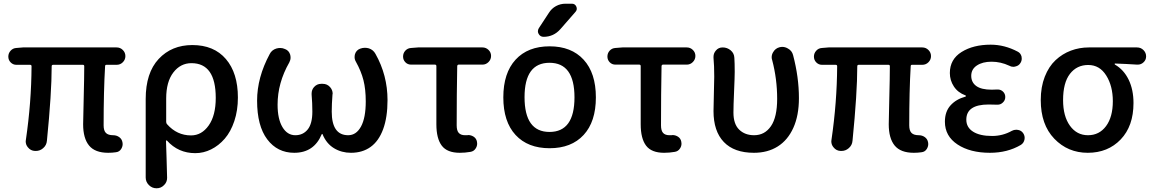

<svg xmlns="http://www.w3.org/2000/svg" viewBox="-20 -803 6151 1025"><path d="M557.6 12.7Q487.3 12.7 455.6 -25.9Q423.8 -64.5 423.8 -139.6Q423.8 -163.1 426.8 -277.3Q429.7 -391.6 429.7 -449.2Q429.7 -457 422.9 -457H263.7Q255.9 -457 255.9 -449.2Q255.9 -305.7 230.5 -51.8Q228.5 -27.3 210 -11.7Q193.4 2.9 170.9 2.9Q168.9 2.9 167 2.9Q143.6 2 128.9 -16.6Q117.2 -30.3 117.2 -48.8Q117.2 -52.7 118.2 -56.6Q147.5 -256.8 148.4 -449.2Q148.4 -457 140.6 -457H67.4Q49.8 -457 37.1 -469.7Q24.4 -482.4 24.4 -501Q24.4 -518.6 36.6 -532.2Q48.8 -545.9 67.4 -546.9L102.5 -549.8H602.5Q622.1 -549.8 635.7 -536.1Q649.4 -522.5 649.4 -503.4Q649.4 -484.4 635.7 -470.7Q622.1 -457 602.5 -457H547.9Q541 -457 541 -449.2Q533.2 -317.4 533.2 -133.8Q533.2 -105.5 545.4 -93.3Q557.6 -81.1 584 -81.1Q602.5 -81.1 616.7 -70.8Q630.9 -60.5 633.8 -43Q634.8 -38.1 634.8 -34.2Q634.8 -20.5 627 -7.8Q617.2 7.8 598.6 9.8Q579.1 12.7 557.6 12.7Z M815.4 202.1Q792 202.1 774.9 185.1Q757.8 168 757.8 144.5V-274.4Q757.8 -414.1 827.1 -488.3Q896.5 -562.5 1006.8 -562.5Q1122.1 -562.5 1186 -487.8Q1250 -413.1 1250 -282.2Q1250 -213.9 1231 -156.7Q1211.9 -99.6 1179.7 -62.5Q1147.5 -25.4 1106.9 -5.4Q1066.4 14.6 1022.5 14.6Q931.6 14.6 871.1 -52.7Q869.1 -53.7 867.7 -53.2Q866.2 -52.7 866.2 -50.8Q866.2 -32.2 869.1 37.1Q872.1 138.7 872.1 146.5Q872.1 168.9 856.4 184.6Q839.8 202.1 816.4 202.1ZM1000 -80.1Q1056.6 -80.1 1094.2 -133.3Q1131.8 -186.5 1131.8 -280.3Q1131.8 -465.8 1002 -465.8Q943.4 -465.8 905.3 -416Q867.2 -366.2 867.2 -277.3V-152.3Q867.2 -144.5 872.1 -139.6Q924.8 -80.1 1000 -80.1Z M1550.8 12.7Q1460.9 12.7 1406.7 -59.1Q1352.5 -130.9 1352.5 -265.6Q1352.5 -389.6 1419.9 -514.6Q1430.7 -536.1 1455.1 -543.9Q1465.8 -546.9 1475.6 -546.9Q1489.3 -546.9 1502 -541Q1522.5 -533.2 1529.3 -510.7Q1531.2 -502.9 1531.2 -495.1Q1531.2 -482.4 1524.4 -469.7Q1461.9 -360.4 1461.9 -244.1Q1461.9 -168 1487.8 -124.5Q1513.7 -81.1 1556.6 -81.1Q1597.7 -81.1 1622.6 -111.8Q1647.5 -142.6 1647.5 -207Q1647.5 -252 1643.6 -297.9Q1643.6 -300.8 1643.6 -303.7Q1643.6 -323.2 1656.2 -337.9Q1671.9 -355.5 1694.3 -355.5H1703.1Q1726.6 -355.5 1742.2 -337.9Q1755.9 -322.3 1755.9 -302.7Q1755.9 -300.8 1754.9 -297.9Q1751 -246.1 1751 -207Q1751 -81.1 1838.9 -81.1Q1881.8 -81.1 1907.2 -127.4Q1932.6 -173.8 1932.6 -261.7Q1932.6 -326.2 1920.4 -374.5Q1908.2 -422.9 1879.9 -473.6Q1873 -485.4 1873 -498Q1873 -505.9 1875 -513.7Q1881.8 -535.2 1902.3 -543Q1915 -547.9 1927.7 -547.9Q1938.5 -547.9 1949.2 -544.9Q1972.7 -537.1 1984.4 -515.6Q2048.8 -401.4 2048.8 -268.6Q2048.8 -176.8 2025.4 -113.3Q2002 -49.8 1958.5 -18.6Q1915 12.7 1853.5 12.7Q1803.7 12.7 1763.2 -11.7Q1722.7 -36.1 1702.1 -85.9Q1702.1 -87.9 1700.2 -87.9Q1698.2 -87.9 1697.3 -85.9Q1656.2 12.7 1550.8 12.7Z M2434.6 12.7Q2367.2 12.7 2338.4 -25.4Q2309.6 -63.5 2309.6 -139.6V-450.2Q2309.6 -458 2301.8 -458H2174.8Q2156.2 -458 2144 -470.7Q2131.8 -483.4 2131.8 -501Q2131.8 -519.5 2144 -532.7Q2156.2 -545.9 2174.8 -546.9L2211.9 -549.8H2555.7Q2574.2 -549.8 2587.9 -536.6Q2601.6 -523.4 2601.6 -504.4Q2601.6 -485.4 2587.9 -471.7Q2574.2 -458 2555.7 -458H2428.7Q2421.9 -458 2420.9 -450.2Q2418 -300.8 2418 -133.8Q2418 -105.5 2429.2 -93.3Q2440.4 -81.1 2462.9 -81.1Q2468.8 -81.1 2474.6 -81.1Q2477.5 -82 2479.5 -82Q2495.1 -82 2508.8 -73.2Q2523.4 -63.5 2526.4 -45.9Q2527.3 -41 2527.3 -36.1Q2527.3 -22.5 2519.5 -10.7Q2509.8 4.9 2491.2 7.8Q2462.9 12.7 2434.6 12.7Z M2780.3 -284.2Q2780.3 -98.6 2913.6 -98.6Q3046.9 -98.6 3046.9 -283.2Q3046.9 -467.8 2913.6 -467.8Q2780.3 -467.8 2780.3 -284.2ZM3033.2 -783.2Q3049.8 -783.2 3056.6 -768.1Q3063.5 -752.9 3052.7 -740.2L2971.7 -647.5Q2935.5 -606.4 2881.8 -606.4Q2864.3 -606.4 2855.5 -622.1Q2851.6 -628.9 2851.6 -635.7Q2851.6 -644.5 2856.4 -652.3L2910.2 -734.4Q2924.8 -757.8 2948.2 -770.5Q2971.7 -783.2 2999 -783.2ZM2667 -283.2Q2667 -413.1 2732.4 -484.4Q2797.9 -555.7 2914.1 -555.7Q3030.3 -555.7 3095.7 -484.4Q3161.1 -413.1 3161.1 -283.2Q3161.1 -153.3 3095.7 -82.5Q3030.3 -11.7 2914.1 -11.7Q2797.9 -11.7 2732.4 -82.5Q2667 -153.3 2667 -283.2Z M3525.4 12.7Q3458 12.7 3429.2 -25.4Q3400.4 -63.5 3400.4 -139.6V-450.2Q3400.4 -458 3392.6 -458H3265.6Q3247.1 -458 3234.9 -470.7Q3222.7 -483.4 3222.7 -501Q3222.7 -519.5 3234.9 -532.7Q3247.1 -545.9 3265.6 -546.9L3302.7 -549.8H3646.5Q3665 -549.8 3678.7 -536.6Q3692.4 -523.4 3692.4 -504.4Q3692.4 -485.4 3678.7 -471.7Q3665 -458 3646.5 -458H3519.5Q3512.7 -458 3511.7 -450.2Q3508.8 -300.8 3508.8 -133.8Q3508.8 -105.5 3520 -93.3Q3531.2 -81.1 3553.7 -81.1Q3559.6 -81.1 3565.4 -81.1Q3568.4 -82 3570.3 -82Q3585.9 -82 3599.6 -73.2Q3614.3 -63.5 3617.2 -45.9Q3618.2 -41 3618.2 -36.1Q3618.2 -22.5 3610.4 -10.7Q3600.6 4.9 3582 7.8Q3553.7 12.7 3525.4 12.7Z M4004.9 12.7Q3899.4 12.7 3844.2 -44.9Q3789.1 -102.5 3789.1 -210Q3789.1 -240.2 3791 -301.8Q3793 -363.3 3793 -393.6Q3793 -453.1 3789.1 -494.1Q3789.1 -497.1 3789.1 -500Q3789.1 -518.6 3801.8 -533.2Q3815.4 -549.8 3837.9 -549.8Q3862.3 -549.8 3880.9 -534.2Q3899.4 -518.6 3900.4 -494.1Q3902.3 -466.8 3902.3 -418.9Q3902.3 -392.6 3898.9 -315.4Q3895.5 -238.3 3895.5 -202.1Q3895.5 -140.6 3926.3 -110.8Q3957 -81.1 4005.9 -81.1Q4062.5 -81.1 4095.7 -129.4Q4128.9 -177.7 4128.9 -275.4Q4128.9 -380.9 4102.5 -481.4Q4099.6 -489.3 4099.6 -497.1Q4099.6 -511.7 4107.4 -524.4Q4119.1 -544.9 4141.6 -550.8Q4149.4 -552.7 4156.2 -552.7Q4171.9 -552.7 4186.5 -543.9Q4208 -532.2 4213.9 -508.8Q4245.1 -390.6 4245.1 -279.3Q4245.1 -186.5 4215.3 -120.6Q4185.5 -54.7 4131.8 -21Q4078.1 12.7 4004.9 12.7Z M4858.4 12.7Q4788.1 12.7 4756.3 -25.9Q4724.6 -64.5 4724.6 -139.6Q4724.6 -163.1 4727.5 -277.3Q4730.5 -391.6 4730.5 -449.2Q4730.5 -457 4723.6 -457H4564.5Q4556.6 -457 4556.6 -449.2Q4556.6 -305.7 4531.2 -51.8Q4529.3 -27.3 4510.7 -11.7Q4494.1 2.9 4471.7 2.9Q4469.7 2.9 4467.8 2.9Q4444.3 2 4429.7 -16.6Q4418 -30.3 4418 -48.8Q4418 -52.7 4418.9 -56.6Q4448.2 -256.8 4449.2 -449.2Q4449.2 -457 4441.4 -457H4368.2Q4350.6 -457 4337.9 -469.7Q4325.2 -482.4 4325.2 -501Q4325.2 -518.6 4337.4 -532.2Q4349.6 -545.9 4368.2 -546.9L4403.3 -549.8H4903.3Q4922.9 -549.8 4936.5 -536.1Q4950.2 -522.5 4950.2 -503.4Q4950.2 -484.4 4936.5 -470.7Q4922.9 -457 4903.3 -457H4848.6Q4841.8 -457 4841.8 -449.2Q4834 -317.4 4834 -133.8Q4834 -105.5 4846.2 -93.3Q4858.4 -81.1 4884.8 -81.1Q4903.3 -81.1 4917.5 -70.8Q4931.6 -60.5 4934.6 -43Q4935.5 -38.1 4935.5 -34.2Q4935.5 -20.5 4927.7 -7.8Q4918 7.8 4899.4 9.8Q4879.9 12.7 4858.4 12.7Z M5264.6 12.7Q5159.2 12.7 5091.8 -31.7Q5024.4 -76.2 5024.4 -153.3Q5024.4 -207 5054.2 -240.2Q5084 -273.4 5133.8 -287.1Q5136.7 -288.1 5136.7 -290.5Q5136.7 -293 5133.8 -293.9Q5093.8 -308.6 5072.3 -341.3Q5050.8 -374 5050.8 -413.1Q5050.8 -486.3 5113.3 -525.4Q5175.8 -564.5 5268.6 -564.5Q5342.8 -564.5 5413.1 -527.3Q5428.7 -519.5 5433.6 -501Q5434.6 -495.1 5434.6 -490.2Q5434.6 -477.5 5427.7 -466.8Q5418.9 -452.1 5401.4 -448.2Q5395.5 -446.3 5389.6 -446.3Q5377.9 -446.3 5368.2 -452.1Q5322.3 -473.6 5273.4 -473.6Q5225.6 -473.6 5195.3 -453.6Q5165 -433.6 5165 -398.4Q5165 -363.3 5191.9 -343.8Q5218.8 -324.2 5274.4 -324.2Q5287.1 -324.2 5303.7 -325.2Q5304.7 -325.2 5306.6 -325.2Q5322.3 -325.2 5334 -314.5Q5346.7 -302.7 5346.7 -285.2Q5346.7 -267.6 5334 -255.9Q5322.3 -244.1 5305.7 -244.1Q5304.7 -244.1 5303.7 -244.1Q5280.3 -245.1 5257.8 -245.1Q5138.7 -245.1 5138.7 -164.1Q5138.7 -123 5174.8 -100.1Q5210.9 -77.1 5276.4 -77.1Q5333 -77.1 5381.8 -104.5Q5392.6 -110.4 5405.3 -110.4Q5410.2 -110.4 5415 -109.4Q5432.6 -106.4 5442.4 -91.8Q5450.2 -80.1 5450.2 -66.4Q5450.2 -62.5 5449.2 -57.6Q5445.3 -39.1 5429.7 -29.3Q5358.4 12.7 5264.6 12.7Z M5787.1 12.7Q5680.7 12.7 5608.4 -62.5Q5536.1 -137.7 5536.1 -268.6Q5536.1 -338.9 5557.6 -393.6Q5579.1 -448.2 5615.2 -481.9Q5651.4 -515.6 5696.8 -532.7Q5742.2 -549.8 5793 -549.8H6049.8Q6070.3 -549.8 6084.5 -535.6Q6098.6 -521.5 6098.6 -502Q6098.6 -482.4 6084 -469.7Q6071.3 -458 6053.7 -458Q6052.7 -458 6050.8 -458Q5992.2 -461.9 5932.6 -463.9Q5930.7 -463.9 5930.7 -461.4Q5930.7 -459 5932.6 -458Q5979.5 -430.7 6005.4 -377.4Q6031.2 -324.2 6031.2 -252.9Q6031.2 -129.9 5962.9 -58.6Q5894.5 12.7 5787.1 12.7ZM5788.1 -81.1Q5848.6 -81.1 5884.8 -129.9Q5920.9 -178.7 5920.9 -262.7Q5920.9 -343.8 5885.7 -399.9Q5850.6 -456.1 5789.6 -456.1Q5728.5 -456.1 5691.9 -408.7Q5655.3 -361.3 5655.3 -268.6Q5655.3 -182.6 5691.9 -131.8Q5728.5 -81.1 5788.1 -81.1Z"/></svg>

Font: Gen Jyuu Gothic Medium
Style: Regular
Weight: 500
Designer: [Source Han Sans]
Ryoko NISHIZUKA  (kana & ideographs); Paul D. Hunt (Latin, Greek & Cyrillic); Wenlong ZHANG  (bopomofo
Version: Version 1.002.20150607